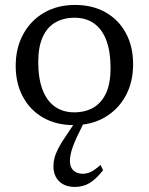

<svg xmlns="http://www.w3.org/2000/svg" viewBox="-20 -484 588 758"><path d="M273 -40.5Q316.5 -40.5 348.8 -59.2Q381 -78 398.8 -116.5Q416.5 -155 416.5 -215.5Q416.5 -280.5 399.8 -324.8Q383 -369 351.2 -391.5Q319.5 -414 274.5 -414Q231 -414 198.8 -395.5Q166.5 -377 148.8 -338.2Q131 -299.5 131 -239.5Q131 -174.5 147.8 -130.2Q164.5 -86 196.5 -63.2Q228.5 -40.5 273 -40.5ZM271.5 10Q202 10 150.5 -19.5Q99 -49 70.5 -101.8Q42 -154.5 42 -224Q42 -295 71.8 -349.2Q101.5 -403.5 154.2 -434Q207 -464.5 276 -464.5Q345.5 -464.5 397 -435.2Q448.5 -406 477 -353.2Q505.5 -300.5 505.5 -230.5Q505.5 -159.5 475.8 -105.2Q446 -51 393.2 -20.5Q340.5 10 271.5 10ZM283.5 57Q273.5 79 267.5 95.5Q261.5 112 258.8 125.8Q256 139.5 256 151.5Q256 176 270 189Q284 202 306.5 202Q322 202 337.8 195Q353.5 188 377 167L387 188Q358.5 224 333 239Q307.5 254 276 254Q236.5 254 213.8 232Q191 210 191 172.5Q191 156.5 195 140.2Q199 124 209.5 103.2Q220 82.5 239 54.5L291 -23H322.5Z"/></svg>

Font: Newsreader
Style: Regular
Weight: 400
Designer: Hugues Gentile
Foundry: Production Type
Version: Version 1.003